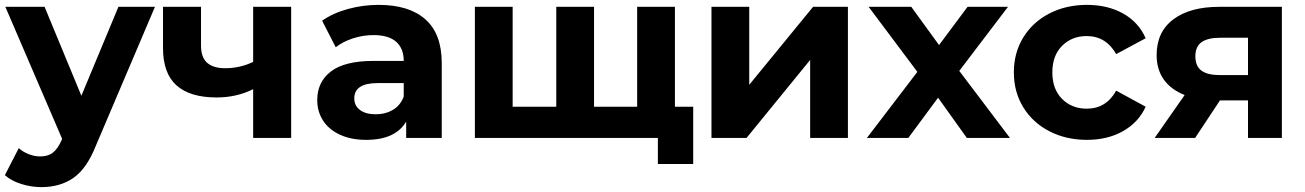

<svg xmlns="http://www.w3.org/2000/svg" viewBox="-22 -566 5356 788"><path d="M614 -538 371 33Q334 126 279.5 164Q225 202 148 202Q106 202 65 189Q24 176 -2 153L55 42Q73 58 96.5 67Q120 76 143 76Q175 76 195 60.5Q215 45 231 9L233 4L0 -538H161L312 -173L464 -538Z M1173 -538V0H1017V-200Q949 -166 867 -166Q758 -166 702.5 -215.5Q647 -265 647 -369V-538H803V-379Q803 -330 828.5 -308Q854 -286 902 -286Q963 -286 1017 -312V-538Z M1791 -307V0H1645V-67Q1601 8 1481 8Q1419 8 1373.5 -13Q1328 -34 1304 -71Q1280 -108 1280 -155Q1280 -230 1336.5 -273Q1393 -316 1511 -316H1635Q1635 -367 1604 -394.5Q1573 -422 1511 -422Q1468 -422 1426.5 -408.5Q1385 -395 1356 -372L1300 -481Q1344 -512 1405.5 -529Q1467 -546 1532 -546Q1657 -546 1724 -486.5Q1791 -427 1791 -307ZM1635 -170V-225H1528Q1432 -225 1432 -162Q1432 -132 1455.5 -114.5Q1479 -97 1520 -97Q1560 -97 1591 -115.5Q1622 -134 1635 -170Z M2748 -538V0H1927V-538H2082V-128H2261V-538H2416V-128H2593V-538ZM2823 -128V107H2678V0H2589V-128Z M2898 -538H3053V-218L3315 -538H3458V0H3303V-320L3042 0H2898Z M3946 0 3828 -165 3706 0H3536L3743 -271L3543 -538H3718L3832 -381L3949 -538H4115L3915 -275L4123 0Z M4139 -269Q4139 -349 4177.5 -412Q4216 -475 4284.5 -510.5Q4353 -546 4439 -546Q4524 -546 4587.5 -510.5Q4651 -475 4680 -409L4559 -344Q4517 -418 4438 -418Q4377 -418 4337 -378Q4297 -338 4297 -269Q4297 -200 4337 -160Q4377 -120 4438 -120Q4518 -120 4559 -194L4680 -128Q4651 -64 4587.5 -28Q4524 8 4439 8Q4353 8 4284.5 -27.5Q4216 -63 4177.5 -126Q4139 -189 4139 -269Z M5239 -538V0H5100V-154H4985L4883 0H4717L4840 -176Q4784 -198 4754.5 -239.5Q4725 -281 4725 -340Q4725 -435 4793.5 -486.5Q4862 -538 4982 -538ZM4884 -335Q4884 -295 4908.5 -276.5Q4933 -258 4983 -258H5100V-411H4985Q4935 -411 4909.5 -393Q4884 -375 4884 -335Z"/></svg>

Font: APTA Sans Regular
Style: Bold Italic
Weight: 700
Version: Version 7.200